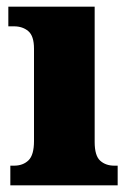

<svg xmlns="http://www.w3.org/2000/svg" viewBox="-20 -556 393 576"><path d="M11 0V-59H22Q49 -59 65.5 -75Q82 -91 82 -133V-410Q82 -448 65 -462.5Q48 -477 22 -477H5V-536H264V-130Q264 -89 280.5 -74Q297 -59 323 -59H333V0Z"/></svg>

Font: Noto Serif Myanmar SemiCondensed Black
Style: Regular
Weight: 900
Width: 4
Designer: Ben Mitchell and the Monotype Design Team
Foundry: Monotype Imaging Inc.
Version: Version 2.106; ttfautohint (v1.8.4.7-5d5b)